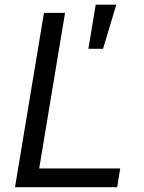

<svg xmlns="http://www.w3.org/2000/svg" viewBox="-20 -781 602 801"><path d="M348.7 -577.4H409.8L465.2 -761.4H379.3ZM42.6 0H468.8L481.5 -78.1H143.5L251.4 -727.3H163.4Z"/></svg>

Font: TID UI
Style: Italic
Weight: 400
Italic angle: -9.39999°
Designer: The TID Project Authors
Foundry: Bakken & Bæck
Version: Version 1.001;hotconv 1.0.109;makeotfexe 2.5.65596